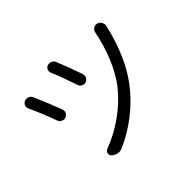

<svg xmlns="http://www.w3.org/2000/svg" viewBox="-151 -1011 1302 1302"><g transform="rotate(-45 500.0 -360.0)"><path d="M395.5 -688.5Q388.7 -704.1 395.5 -718.8Q402.3 -733.4 418 -739.3Q424.8 -741.2 431.6 -741.2Q440.4 -741.2 449.2 -737.3Q465.8 -730.5 471.7 -714.8Q509.8 -622.1 542 -528.3Q543.9 -521.5 543.9 -514.6Q543.9 -505.9 540 -496.1Q532.2 -481.4 515.6 -475.6Q509.8 -473.6 502.9 -473.6Q494.1 -473.6 485.4 -477.5Q469.7 -485.4 464.8 -501Q432.6 -599.6 395.5 -688.5ZM800.8 -667Q803.7 -685.5 820.3 -696.3Q830.1 -703.1 841.8 -703.1Q847.7 -703.1 853.5 -701.2Q872.1 -695.3 880.9 -678.7Q886.7 -668 886.7 -656.2Q886.7 -649.4 884.8 -642.6Q883.8 -636.7 881.8 -630.9Q826.2 -401.4 715.8 -255.9Q648.4 -167 558.1 -97.2Q467.8 -27.3 370.1 14.6Q356.4 20.5 342.8 20.5Q335 20.5 327.1 18.6Q305.7 13.7 289.1 -2Q277.3 -13.7 281.7 -30.3Q286.1 -46.9 301.8 -52.7Q399.4 -88.9 490.7 -153.8Q582 -218.8 648.4 -302.7Q701.2 -371.1 741.2 -468.3Q781.2 -565.4 800.8 -667ZM116.2 -625Q112.3 -632.8 112.3 -641.6Q112.3 -648.4 115.2 -656.2Q122.1 -671.9 137.7 -677.7Q145.5 -680.7 153.3 -680.7Q162.1 -680.7 170.9 -676.8Q187.5 -669.9 194.3 -653.3Q238.3 -551.8 274.4 -456.1Q277.3 -449.2 277.3 -441.4Q277.3 -432.6 273.4 -424.8Q265.6 -409.2 249 -403.3Q242.2 -400.4 235.4 -400.4Q226.6 -400.4 217.8 -405.3Q202.1 -412.1 196.3 -428.7Q159.2 -531.2 116.2 -625Z"/></g></svg>

Font: Gen Jyuu Gothic Regular
Style: Regular
Weight: 400
Designer: [Source Han Sans]
Ryoko NISHIZUKA  (kana & ideographs); Paul D. Hunt (Latin, Greek & Cyrillic); Wenlong ZHANG  (bopomofo
Version: Version 1.002.20150607